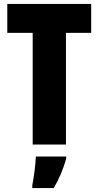

<svg xmlns="http://www.w3.org/2000/svg" viewBox="-20 -734 500 975"><path d="M315 0V-567H443V-714H17V-567H146V0ZM316 72V61H162C161 101 151 173 144 207V221H253C280 175 301 125 316 72Z"/></svg>

Font: Noto Sans Ethiopic ExtraCondensed Black
Style: Regular
Weight: 900
Width: 2
Designer: Monotype Design Team
Foundry: Monotype Imaging Inc.
Version: Version 2.102